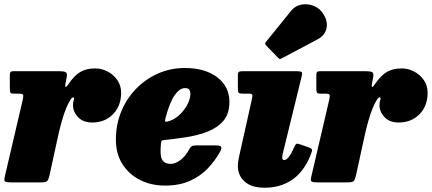

<svg xmlns="http://www.w3.org/2000/svg" viewBox="-30 -853 2020 898"><path d="M33 -520H249.5Q268.5 -520 277 -515.5Q285.5 -511 282 -492L277.5 -469Q274 -451.5 276 -447Q278 -442.5 290 -459.5Q318 -500.5 346.2 -516.8Q374.5 -533 415 -533Q445 -533 472.8 -518.8Q500.5 -504.5 518.5 -478.8Q536.5 -453 536.5 -419Q536.5 -357.5 498.5 -318.8Q460.5 -280 401 -280Q358 -280 334.2 -306Q310.5 -332 311.5 -362.5Q311.5 -375 314 -381.2Q316.5 -387.5 316.5 -392.5Q316.5 -397.5 312 -397.5Q301 -397.5 279.8 -347.5Q258.5 -297.5 236.5 -193.5L202 -35Q197.5 -15.5 192.2 -7.8Q187 0 163 0H21Q-0.5 0 -6.2 -4.2Q-12 -8.5 -8 -25L76.5 -387Q80.5 -405 77.8 -410Q75 -415 57 -415H36.5Q21.5 -415 18.8 -419.8Q16 -424.5 16 -441V-499.5Q16 -511 18.8 -515.5Q21.5 -520 33 -520Z M512 -200Q512 -270.5 537 -331.2Q562 -392 606.5 -437.8Q651 -483.5 709.2 -509.2Q767.5 -535 834 -535Q928.5 -535 985.8 -491.8Q1043 -448.5 1043 -375.5Q1043 -321 1014.8 -288Q986.5 -255 940.5 -237.2Q894.5 -219.5 840.5 -211.2Q786.5 -203 735 -197.5Q727.5 -197 725.8 -193.8Q724 -190.5 723 -182.5Q717 -127 728 -106.8Q739 -86.5 768.5 -86.5Q789.5 -86.5 813.2 -103.8Q837 -121 855.5 -155.5Q860 -164.5 866.5 -168.8Q873 -173 888 -173H977Q999 -173 1003.8 -167.2Q1008.5 -161.5 1000 -145Q977.5 -103 943 -66.5Q908.5 -30 859 -7.5Q809.5 15 741.5 15Q677.5 15 625.5 -11Q573.5 -37 542.8 -85.2Q512 -133.5 512 -200ZM752.5 -284.5Q779.5 -290 804 -311Q828.5 -332 844.2 -360Q860 -388 860.5 -414Q860.5 -424.5 856 -432.8Q851.5 -441 835 -441Q811 -441 787.8 -409Q764.5 -377 744 -301Q741 -289.5 742.5 -285.8Q744 -282 752.5 -284.5Z M1379.5 -490 1293.5 -138.5Q1292 -134 1291 -127Q1290 -120 1290 -116Q1290 -104.5 1299 -104.5Q1319 -104.5 1344 -160Q1350.5 -175.5 1354.5 -179.2Q1358.5 -183 1373 -178L1417.5 -162.5Q1432 -157 1429 -146.2Q1426 -135.5 1419.5 -120Q1387 -45 1333.2 -10Q1279.5 25 1208 25Q1146.5 25 1114.5 -3.5Q1082.5 -32 1082.5 -77Q1082.5 -91.5 1086 -110Q1089.5 -128.5 1092.5 -140L1147.5 -386Q1151.5 -404.5 1149.8 -409.8Q1148 -415 1131.5 -415H1106Q1090 -415 1086.2 -419.2Q1082.5 -423.5 1082.5 -440V-499Q1082.5 -513.5 1087.2 -516.8Q1092 -520 1106 -520H1353.5Q1378 -520 1381.5 -515.2Q1385 -510.5 1379.5 -490ZM1473 -800Q1503 -763 1498 -726Q1493 -689 1454.5 -668.5L1286.5 -579.5Q1281 -576 1278 -577Q1275 -578 1271 -582.5L1214.5 -640.5Q1206 -649.5 1215 -658.5L1332 -803Q1350 -825 1376.8 -830.8Q1403.5 -836.5 1430 -828.2Q1456.5 -820 1473 -800Z M1466.5 -520H1683Q1702 -520 1710.5 -515.5Q1719 -511 1715.5 -492L1711 -469Q1707.5 -451.5 1709.5 -447Q1711.5 -442.5 1723.5 -459.5Q1751.5 -500.5 1779.8 -516.8Q1808 -533 1848.5 -533Q1878.5 -533 1906.2 -518.8Q1934 -504.5 1952 -478.8Q1970 -453 1970 -419Q1970 -357.5 1932 -318.8Q1894 -280 1834.5 -280Q1791.5 -280 1767.8 -306Q1744 -332 1745 -362.5Q1745 -375 1747.5 -381.2Q1750 -387.5 1750 -392.5Q1750 -397.5 1745.5 -397.5Q1734.5 -397.5 1713.2 -347.5Q1692 -297.5 1670 -193.5L1635.5 -35Q1631 -15.5 1625.8 -7.8Q1620.5 0 1596.5 0H1454.5Q1433 0 1427.2 -4.2Q1421.5 -8.5 1425.5 -25L1510 -387Q1514 -405 1511.2 -410Q1508.5 -415 1490.5 -415H1470Q1455 -415 1452.2 -419.8Q1449.5 -424.5 1449.5 -441V-499.5Q1449.5 -511 1452.2 -515.5Q1455 -520 1466.5 -520Z"/></svg>

Font: Besley* Narrow Fatface
Style: Italic
Weight: 900
Width: 4
Italic angle: -13°
Designer: Owen Earl
Foundry: indestructible type*
Version: Version 3.000; ttfautohint (v1.8.3)